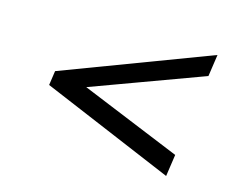

<svg xmlns="http://www.w3.org/2000/svg" viewBox="-66 -642 722 585"><g transform="rotate(15 295.0 -349.5)"><path d="M554.1 -548.3 544 -479.2 166 -340.2 169.5 -359.9 508.4 -220.8 498.3 -151.7 82.2 -327.3 88.8 -372.7Z"/></g></svg>

Font: Pathway Extreme 8pt Thin 12pt
Style: Italic
Weight: 100
Italic angle: -8°
Version: Version 1.001;gftools[0.9.26]